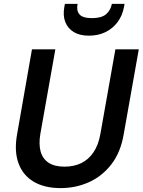

<svg xmlns="http://www.w3.org/2000/svg" viewBox="-20 -953 732 985"><path d="M291 12Q208 12 152.5 -21Q97 -54 74.5 -116.5Q52 -179 68 -266L144 -700H264L187 -266Q178 -213 188.5 -175.5Q199 -138 229.5 -118Q260 -98 311 -98Q359 -98 396.5 -116Q434 -134 459.5 -171.5Q485 -209 495 -266L572 -700H692L615 -266Q599 -171 551 -109.5Q503 -48 435.5 -18Q368 12 291 12ZM436 -770Q389 -770 358.5 -788.5Q328 -807 315 -840Q302 -873 310 -917L313 -933H378Q371 -899 387.5 -879.5Q404 -860 452 -860Q500 -860 523.5 -879.5Q547 -899 554 -933H619L616 -917Q608 -873 583.5 -840Q559 -807 521.5 -788.5Q484 -770 436 -770Z"/></svg>

Font: DM Sans 16pt SemiBold
Style: Italic
Weight: 600
Italic angle: -10°
Version: Version 4.004;gftools[0.9.30]